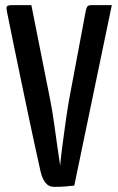

<svg xmlns="http://www.w3.org/2000/svg" viewBox="-20 -720 460 747"><path d="M191 7Q169 7 156.5 -9.5Q144 -26 138 -52Q129 -93 115.5 -154Q102 -215 87.5 -285Q73 -355 58.5 -424Q44 -493 32.5 -549.5Q21 -606 14 -640.5Q7 -675 7 -675Q4 -689 6.5 -694.5Q9 -700 27 -700H102L175 -333Q184 -287 190.5 -240Q197 -193 203 -151Q209 -109 214 -76Q217 -109 222.5 -151Q228 -193 234.5 -240Q241 -287 249 -333L313 -674Q315 -687 319 -693.5Q323 -700 336 -700H415L269 2Q250 4 233.5 5.5Q217 7 191 7Z"/></svg>

Font: Yanone Kaffeesatz Medium
Style: Regular
Weight: 500
Designer: Yanone (Cyrillic: Daniel Pouzeot, Huerta Tipografica, and Cyreal)
Foundry: Yanone
Version: Version 2.003